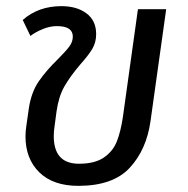

<svg xmlns="http://www.w3.org/2000/svg" viewBox="-20 -594 612 625"><path d="M63 -150Q63 -168 66 -186L74 -242Q82 -294 106 -329Q130 -364 169 -402Q195 -428 206 -443Q217 -458 217 -475Q217 -509 165 -509Q143 -509 119.5 -499.5Q96 -490 79 -477L54 -529Q105 -574 180 -574Q230 -574 261.5 -550.5Q293 -527 293 -483Q293 -456 280.5 -435Q268 -414 242 -385Q208 -345 189.5 -312.5Q171 -280 164 -231L158 -186Q155 -167 155 -151Q155 -61 237 -61Q289 -61 318.5 -81.5Q348 -102 360.5 -134Q373 -166 380 -213L429 -564H521L470 -200Q457 -107 402.5 -48Q348 11 235 11Q153 11 108 -33Q63 -77 63 -150Z"/></svg>

Font: FiraGO
Style: Italic
Weight: 400
Italic angle: -8°
Designer: bBox Type GmbH
Foundry: bBox Type GmbH
Version: Version 1.001